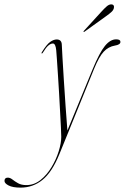

<svg xmlns="http://www.w3.org/2000/svg" viewBox="-154 -611 569 876"><path d="M269 -296Q300 -371 324.5 -401.2Q349 -431.5 376 -431.5Q395.5 -431.5 395.5 -420Q395.5 -407 370 -403Q340.5 -398 319.2 -375.2Q298 -352.5 275.5 -297.5L116 94.5Q83 175 39.5 210Q-4 245 -60 245Q-96 245 -114.8 235.2Q-133.5 225.5 -133.5 214.5Q-133.5 199.5 -118.5 199.5Q-108 199.5 -97.2 208Q-86.5 216.5 -71.5 225Q-56.5 233.5 -33.5 233.5Q1.5 233.5 30.8 210.2Q60 187 81.2 151.5Q102.5 116 114 78.8Q125.5 41.5 125.5 13.5Q125.5 1.5 124 -29Q122.5 -59.5 120.2 -100.8Q118 -142 115.5 -186.8Q113 -231.5 110.2 -272.2Q107.5 -313 105.5 -342.5Q103.5 -372 102.5 -382Q99.5 -412.5 87.5 -412.5Q77.5 -412.5 66.8 -403.5Q56 -394.5 42 -371.5Q39 -366.5 37 -367Q33.5 -368 37 -373Q59 -408.5 75 -419.8Q91 -431 104.5 -431Q127.5 -431 128 -406.5Q128.5 -392.5 131 -349Q133.5 -305.5 137.2 -246.8Q141 -188 145.2 -126.8Q149.5 -65.5 153.5 -15.5ZM308 -557Q322.5 -573 333 -582Q343.5 -591 353 -591Q361.5 -591 364.5 -586Q367.5 -581 365.5 -574Q363.5 -564.5 354 -556Q344.5 -547.5 330.5 -537.5L232.5 -467Q229 -464 227 -466Q226 -467.5 229.5 -471Z"/></svg>

Font: Fraunces 144pt S000 Thin
Style: Italic
Weight: 100
Italic angle: -16°
Version: Version 1.000; ttfautohint (v1.8.3)